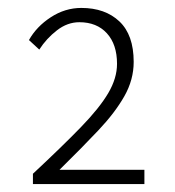

<svg xmlns="http://www.w3.org/2000/svg" viewBox="-20 -913 440 484"><path d="M63 -449V-475Q137 -544 184 -592.5Q231 -641 253 -678.5Q275 -716 275 -752Q275 -801 249.5 -829Q224 -857 180 -857Q150 -857 123.5 -836.5Q97 -816 79 -788L53 -812Q72 -846 108 -869.5Q144 -893 185 -893Q245 -893 281 -859Q317 -825 317 -757Q317 -712 293.5 -670.5Q270 -629 228 -584.5Q186 -540 130 -485H344V-449Z"/></svg>

Font: Noto Sans SC Thin ExtraLight
Style: Regular
Weight: 250
Version: Version 2.004-H2;hotconv 1.0.118;makeotfexe 2.5.65603